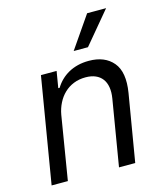

<svg xmlns="http://www.w3.org/2000/svg" viewBox="-116 -871 817 958"><g transform="rotate(-15 292.5 -392.0)"><path d="M122.2 -545.5H203.1L188.9 -460.2H196Q208.8 -481.2 226 -498Q243.3 -514.9 265.3 -527.2Q287.3 -539.4 313.6 -546Q339.8 -552.6 370.7 -552.6Q453.1 -552.6 495.7 -501.8Q538.4 -451 521.3 -346.6L463.1 0H379.3L436.1 -340.9Q441.4 -372.9 437.1 -398.3Q432.9 -423.7 419.6 -441.2Q406.2 -458.8 384.8 -468Q363.3 -477.3 333.8 -477.3Q300.1 -477.3 272.2 -466.1Q244.3 -454.9 223.4 -434.8Q202.4 -414.8 188.6 -387.4Q174.7 -360.1 169 -328.1L115.1 0H31.2ZM311.1 -619.3 424.7 -784.1H522.7L384.9 -619.3Z"/></g></svg>

Font: Inter P
Style: Italic
Weight: 400
Italic angle: -9.40001°
Designer: Rasmus Andersson
Foundry: rsms
Version: Version 3.018;git-588b23468